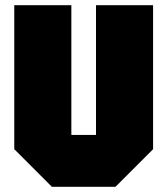

<svg xmlns="http://www.w3.org/2000/svg" viewBox="-20 -720 645 740"><path d="M35 -145V-700H255V-200H350V-700H570V-145L425 0H180Z"/></svg>

Font: Tektur SemiCondensed Black
Style: Regular
Weight: 900
Width: 4
Designer: Adam Jagosz
Foundry: Adam Jagosz
Version: Version 1.005;gftools[0.9.30]